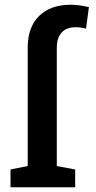

<svg xmlns="http://www.w3.org/2000/svg" viewBox="-20 -792 404 812"><path d="M24.4 0V-75.2L97.2 -89.8V-590.3Q97.2 -677.2 145.5 -724.6Q193.8 -772 279.8 -772Q298.3 -772 316.9 -769.3Q335.4 -766.6 356 -761.7L343.8 -670.9Q333 -673.8 322 -675.3Q311 -676.8 299.3 -676.8Q260.7 -676.8 240.5 -654.1Q220.2 -631.3 220.2 -590.3V-89.8L297.9 -75.2V0Z"/></svg>

Font: Roboto Slab LO Medium
Style: Regular
Weight: 500
Designer: Google
Version: Version 2.000